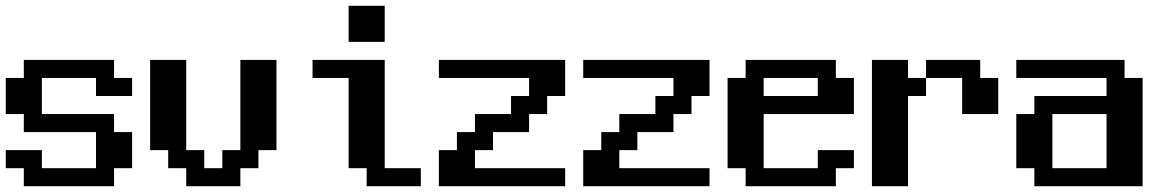

<svg xmlns="http://www.w3.org/2000/svg" viewBox="-20 -645 4040 665"><path d="M0 -375H62.5V-437.5H375V-375H437.5V-312.5H312.5V-375H125V-250H375V-187.5H437.5V-62.5H375V0H62.5V-62.5H0V-125H125V-62.5H312.5V-187.5H62.5V-250H0Z M500 -437.5H625V-125H687.5V-62.5H750V-125H812.5V-437.5H937.5V-125H875V-62.5H812.5V0H625V-62.5H562.5V-125H500Z M1062.5 -437.5H1312.5V-62.5H1437.5V0H1250V-62.5H1187.5V-375H1062.5ZM1187.5 -625H1312.5V-500H1187.5Z M1500 -437.5H1937.5V-312.5H1875V-250H1812.5V-187.5H1687.5V-125H1625V-62.5H1937.5V0H1500V-125H1562.5V-187.5H1625V-250H1750V-312.5H1812.5V-375H1500Z M2000 -437.5H2437.5V-312.5H2375V-250H2312.5V-187.5H2187.5V-125H2125V-62.5H2437.5V0H2000V-125H2062.5V-187.5H2125V-250H2250V-312.5H2312.5V-375H2000Z M2500 -375H2562.5V-437.5H2875V-375H2937.5V-250H2625V-62.5H2812.5V-125H2937.5V-62.5H2875V0H2562.5V-62.5H2500ZM2625 -375V-312.5H2812.5V-375Z M3000 -437.5H3125V-375H3187.5V-437.5H3375V-375H3437.5V-250H3312.5V-375H3187.5V-312.5H3125V0H3000Z M3500 -437.5H3875V-375H3937.5V0H3562.5V-62.5H3500V-250H3562.5V-312.5H3812.5V-375H3500ZM3625 -250V-62.5H3812.5V-250Z"/></svg>

Font: NeoDunggeunmo Code
Style: Regular
Weight: 400
Monospace: yes
Version: Version 1.600